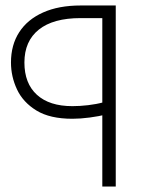

<svg xmlns="http://www.w3.org/2000/svg" viewBox="-20 -680 550 700"><path d="M353 0V-647L390 -614H274Q174 -614 121.5 -572Q69 -530 69 -452Q69 -376 114.5 -334.5Q160 -293 244 -293Q271 -293 301 -296.5Q331 -300 357 -307L369 -263Q341 -256 307 -251.5Q273 -247 244 -247Q162 -247 113 -277Q64 -307 42 -354Q20 -401 20 -452Q20 -516 50 -562.5Q80 -609 137 -634.5Q194 -660 274 -660H402V0Z"/></svg>

Font: Cairo Play Light
Style: Regular
Weight: 300
Version: Version 3.119